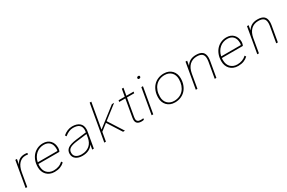

<svg xmlns="http://www.w3.org/2000/svg" viewBox="127 -1857 4575 3056"><g transform="rotate(-30 2414.0 -329.0)"><path d="M54 0 136 -470H166L149 -375Q176 -432 216 -454Q256 -476 307 -476Q344 -476 358 -470L354 -444Q342 -446 330.5 -447Q319 -448 307 -448Q240 -448 192 -398Q144 -348 126 -245L84 0Z M586 10Q538 10 501.5 -5.5Q465 -21 439.5 -48Q414 -75 401 -111Q388 -147 388 -188Q388 -256 408.5 -310.5Q429 -365 464.5 -402.5Q500 -440 546.5 -460Q593 -480 646 -480Q728 -480 776 -429.5Q824 -379 824 -294Q824 -282 819.5 -263Q815 -244 807 -230H422Q420 -219 420 -209Q420 -199 420 -188Q420 -151 431 -120Q442 -89 463.5 -66.5Q485 -44 516 -31Q547 -18 586 -18Q634 -18 676.5 -33.5Q719 -49 754 -82L769 -57Q734 -24 689.5 -7Q645 10 586 10ZM646 -452Q607 -452 571 -439Q535 -426 506 -401Q477 -376 456 -340Q435 -304 426 -258H787Q792 -275 792 -294Q792 -371 753.5 -411.5Q715 -452 646 -452Z M1097 10Q1024 10 978 -24Q932 -58 932 -120Q932 -182 979 -216Q1026 -250 1136 -264L1328 -288Q1332 -308 1332 -331Q1332 -390 1296.5 -421Q1261 -452 1183 -452Q1109 -452 1030 -387L1015 -412Q1052 -444 1095 -462Q1138 -480 1183 -480Q1267 -480 1314.5 -441.5Q1362 -403 1362 -329Q1362 -319 1361 -307Q1360 -295 1358 -286L1308 0H1278L1293 -86Q1267 -42 1217 -16Q1167 10 1097 10ZM1097 -18Q1144 -18 1181 -31.5Q1218 -45 1244.5 -68Q1271 -91 1287.5 -123Q1304 -155 1311 -192L1323 -260L1131 -236Q1084 -230 1051.5 -220.5Q1019 -211 999 -197Q979 -183 970.5 -164Q962 -145 962 -120Q962 -70 999.5 -44Q1037 -18 1097 -18Z M1845 0 1680 -259 1559 -165 1530 0H1500L1617 -668H1647L1565 -201L1911 -470H1952L1703 -277L1880 0Z M2185 6Q2082 6 2082 -82Q2082 -98 2085 -116L2142 -442H2029L2034 -470H2147L2171 -604H2201L2177 -470H2310L2305 -442H2172L2115 -116Q2112 -98 2112 -82Q2112 -53 2129.5 -37.5Q2147 -22 2185 -22Q2197 -22 2210.5 -23Q2224 -24 2232 -26L2228 0Q2220 3 2207 4.5Q2194 6 2185 6Z M2370 0 2452 -470H2482L2400 0ZM2491 -602Q2468 -602 2468 -622Q2468 -634 2476 -641Q2484 -648 2497 -648Q2520 -648 2520 -628Q2520 -616 2512 -609Q2504 -602 2491 -602Z M2798 10Q2750 10 2713.5 -5.5Q2677 -21 2651.5 -48Q2626 -75 2613 -111Q2600 -147 2600 -188Q2600 -255 2620 -309Q2640 -363 2675.5 -401Q2711 -439 2760 -459.5Q2809 -480 2868 -480Q2916 -480 2952.5 -464.5Q2989 -449 3014.5 -422Q3040 -395 3053 -359Q3066 -323 3066 -282Q3066 -215 3046 -161Q3026 -107 2990.5 -69Q2955 -31 2905.5 -10.5Q2856 10 2798 10ZM2798 -18Q2851 -18 2894.5 -36.5Q2938 -55 2969 -89.5Q3000 -124 3017 -173Q3034 -222 3034 -282Q3034 -319 3023 -350Q3012 -381 2990.5 -403.5Q2969 -426 2938 -439Q2907 -452 2868 -452Q2815 -452 2771.5 -433.5Q2728 -415 2697 -380.5Q2666 -346 2649 -297Q2632 -248 2632 -188Q2632 -151 2643 -120Q2654 -89 2675.5 -66.5Q2697 -44 2728 -31Q2759 -18 2798 -18Z M3530 0 3580 -286Q3582 -300 3583.5 -314.5Q3585 -329 3585 -341Q3585 -400 3554 -426Q3523 -452 3460 -452Q3379 -452 3326 -402Q3273 -352 3256 -255L3212 0H3182L3264 -470H3294L3279 -385Q3314 -437 3357 -458.5Q3400 -480 3460 -480Q3539 -480 3577 -446.5Q3615 -413 3615 -341Q3615 -328 3613.5 -314Q3612 -300 3610 -286L3560 0Z M3958 10Q3910 10 3873.5 -5.5Q3837 -21 3811.5 -48Q3786 -75 3773 -111Q3760 -147 3760 -188Q3760 -256 3780.5 -310.5Q3801 -365 3836.5 -402.5Q3872 -440 3918.5 -460Q3965 -480 4018 -480Q4100 -480 4148 -429.5Q4196 -379 4196 -294Q4196 -282 4191.5 -263Q4187 -244 4179 -230H3794Q3792 -219 3792 -209Q3792 -199 3792 -188Q3792 -151 3803 -120Q3814 -89 3835.5 -66.5Q3857 -44 3888 -31Q3919 -18 3958 -18Q4006 -18 4048.5 -33.5Q4091 -49 4126 -82L4141 -57Q4106 -24 4061.5 -7Q4017 10 3958 10ZM4018 -452Q3979 -452 3943 -439Q3907 -426 3878 -401Q3849 -376 3828 -340Q3807 -304 3798 -258H4159Q4164 -275 4164 -294Q4164 -371 4125.5 -411.5Q4087 -452 4018 -452Z M4660 0 4710 -286Q4712 -300 4713.5 -314.5Q4715 -329 4715 -341Q4715 -400 4684 -426Q4653 -452 4590 -452Q4509 -452 4456 -402Q4403 -352 4386 -255L4342 0H4312L4394 -470H4424L4409 -385Q4444 -437 4487 -458.5Q4530 -480 4590 -480Q4669 -480 4707 -446.5Q4745 -413 4745 -341Q4745 -328 4743.5 -314Q4742 -300 4740 -286L4690 0Z"/></g></svg>

Font: Celebes Thin
Style: Italic
Weight: 250
Italic angle: -10°
Designer: Anugrah Pasau
Foundry: Lafontype
Version: Version 1.000; ttfautohint (v1.8.4)